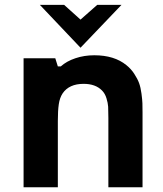

<svg xmlns="http://www.w3.org/2000/svg" viewBox="-20 -787 685 807"><path d="M318.4 -586.4 147.5 -766.6H249.5L318.4 -704.6L388.7 -766.6H490.7ZM79.1 0V-542H212.4L223.1 -507.8H235.4Q259.8 -529.8 296.9 -542.2Q334 -554.7 376.5 -554.7Q460.4 -554.7 511.2 -513.2Q530.8 -497.6 544.4 -476.6Q558.1 -455.6 564.7 -437.5Q571.3 -419.4 574.7 -393.3Q578.1 -367.2 578.6 -352.8Q579.1 -338.4 579.1 -313.5V0H435.5V-291Q435.5 -322.8 434.6 -338.4Q433.6 -354 427.5 -374Q421.4 -394 408.7 -406.7Q381.3 -434.6 331.5 -434.6Q270.5 -434.6 243.2 -394.5Q231 -376 227.1 -348.9Q223.1 -321.8 223.1 -278.8V0Z"/></svg>

Font: Acari Sans Neue Black
Style: Regular
Weight: 900
Designer: Alfredo Marco Pradil
Foundry: Alfredo Marco Pradil
Version: Version 1.045;June 16, 2019;FontCreator 11.5.0.2425 64-bit; 